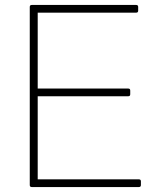

<svg xmlns="http://www.w3.org/2000/svg" viewBox="-20 -754 628 774"><path d="M108 0Q100 0 100 -8V-726Q100 -734 108 -734H529Q537 -734 537 -726V-711Q537 -703 529 -703H132V-397H497Q505 -397 505 -389V-374Q505 -366 497 -366H132V-31H540Q548 -31 548 -23V-8Q548 0 540 0Z"/></svg>

Font: LINE Seed Sans KR Thin
Style: Regular
Weight: 250
Designer: LINE BX Design & Sandoll Inc & Dalton Maag Ltd
Foundry: Sandoll Inc.
Version: Version 1.000